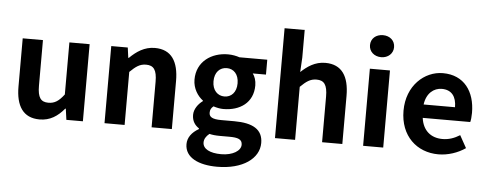

<svg xmlns="http://www.w3.org/2000/svg" viewBox="-61 -978 3522 1389"><g transform="rotate(5 1700.0 -283.5)"><path d="M245 14C322 14 376 -23 424 -80H428L439 0H559V-560H412V-182C374 -132 344 -112 298 -112C244 -112 220 -142 220 -229V-560H73V-210C73 -70 125 14 245 14Z M716 0H862V-385C904 -426 933 -448 979 -448C1034 -448 1058 -417 1058 -331V0H1205V-349C1205 -490 1153 -574 1032 -574C956 -574 899 -534 850 -486H846L836 -560H716Z M1554 243C1741 243 1858 157 1858 44C1858 -54 1785 -96 1650 -96H1555C1489 -96 1467 -112 1467 -142C1467 -164 1475 -177 1491 -190C1515 -182 1541 -177 1563 -177C1683 -177 1779 -241 1779 -367C1779 -402 1768 -433 1753 -452H1849V-560H1647C1624 -568 1594 -574 1563 -574C1444 -574 1337 -503 1337 -371C1337 -306 1373 -253 1411 -225V-221C1378 -197 1349 -158 1349 -116C1349 -70 1371 -41 1400 -22V-17C1349 12 1320 52 1320 99C1320 198 1422 243 1554 243ZM1563 -268C1514 -268 1475 -305 1475 -371C1475 -437 1513 -474 1563 -474C1613 -474 1650 -437 1650 -371C1650 -305 1612 -268 1563 -268ZM1576 150C1494 150 1442 123 1442 76C1442 53 1454 31 1479 11C1499 16 1523 19 1557 19H1625C1685 19 1718 29 1718 69C1718 113 1660 150 1576 150Z M1954 0H2100V-385C2142 -426 2171 -448 2217 -448C2272 -448 2296 -417 2296 -331V0H2443V-349C2443 -490 2391 -574 2270 -574C2194 -574 2139 -534 2094 -492L2100 -597V-798H1954Z M2594 0H2740V-560H2594ZM2668 -650C2718 -650 2755 -684 2755 -730C2755 -778 2718 -810 2668 -810C2617 -810 2580 -778 2580 -730C2580 -684 2617 -650 2668 -650Z M3141 14C3211 14 3282 -10 3337 -48L3287 -138C3247 -113 3207 -99 3161 -99C3078 -99 3018 -147 3006 -239H3351C3355 -252 3358 -279 3358 -306C3358 -461 3278 -574 3124 -574C2990 -574 2863 -461 2863 -279C2863 -95 2985 14 3141 14ZM3004 -336C3015 -418 3067 -460 3126 -460C3198 -460 3232 -412 3232 -336Z"/></g></svg>

Font: Noto Sans T Chinese Bold
Style: Bold
Weight: 700
Designer: Ryoko NISHIZUKA (kana & ideographs); Paul D. Hunt (Latin, Greek & Cyrillic); Wenlong ZHANG (bopomofo); Sandoll Communica
Foundry: Adobe Systems Incorporated
Version: Version 1.000;PS 1;hotconv 1.0.78;makeotf.lib2.5.61930